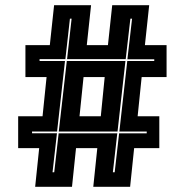

<svg xmlns="http://www.w3.org/2000/svg" viewBox="-20 -720 712 740"><path d="M115.5 0 131 -149H50V-272H144L159.5 -423H78V-546H172L188.5 -700H331L314.5 -546H396L412.5 -700H555L538.5 -546H622V-423H526L510.5 -272H594V-149H497L481.5 0H339.5L355 -149H273L257.5 0ZM182.5 -56H189L206 -206H432L415 -56H422L439 -206H545.5V-213H440L470.5 -485H574.5V-491.5H471L489 -648H482.5L464.5 -492H238.5L256 -648H249.5L232 -492H132.5V-485H230.5L200 -213H103.5V-206.5H199.5ZM206.5 -213 237.5 -485H463.5L433 -213ZM286.5 -272H368.5L383.5 -423H302Z"/></svg>

Font: Tourney Expanded ExtraBold
Style: Regular
Weight: 800
Width: 7
Designer: Tyler Finck
Foundry: Etcetera Type Co
Version: Version 1.010; ttfautohint (v1.8.3)